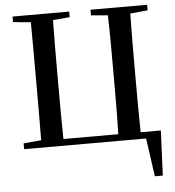

<svg xmlns="http://www.w3.org/2000/svg" viewBox="-61 -792 966 1060"><g transform="rotate(-5 421.5 -261.5)"><path d="M48 0H724L754 212H798L809 -37H697C695 -139 695 -240 695 -342V-393C695 -496 695 -596 697 -695L794 -704V-735H480V-704L573 -696C576 -596 576 -495 576 -393V-343C576 -240 576 -137 573 -37H269C267 -137 267 -240 267 -342V-393C267 -495 267 -596 269 -696L362 -704V-735H48V-704L146 -695C147 -596 147 -494 147 -393V-342C147 -242 147 -141 146 -41L48 -32Z"/></g></svg>

Font: Noto Serif JP SemiBold
Style: Regular
Weight: 600
Designer: Ryoko NISHIZUKA 西塚涼子 (kana & ideographs); Frank Grießhammer (Latin, Greek & Cyrillic); Wenlong ZHANG 张文龙 (bopomofo); San
Foundry: Adobe
Version: Version 2.001;hotconv 1.1.0;makeotfexe 2.6.0